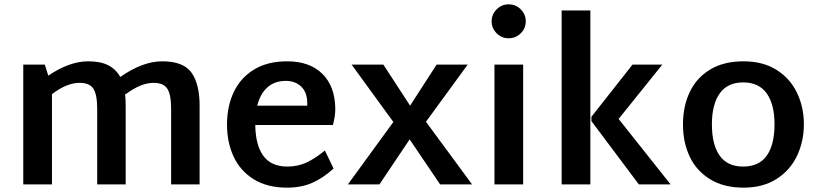

<svg xmlns="http://www.w3.org/2000/svg" viewBox="-20 -848 3760 883"><path d="M898 -362V0H767V-347Q767 -413 749.5 -440Q732 -467 686 -467Q628 -467 557 -414L555 -419Q558 -392 558 -362V0H427V-347Q427 -413 409.5 -440Q392 -467 346 -467Q287 -467 219 -415V0H87V-551H186L202 -500Q299 -566 386 -566Q443 -566 478.5 -547.5Q514 -529 533 -494Q636 -566 726 -566Q824 -566 861 -513.5Q898 -461 898 -362Z M1474 -156 1514 -73Q1466 -29 1415.5 -7Q1365 15 1301 15Q1209 15 1147 -23.5Q1085 -62 1054.5 -127.5Q1024 -193 1024 -275Q1024 -359 1055 -424.5Q1086 -490 1148 -528Q1210 -566 1301 -566Q1404 -566 1462.5 -508.5Q1521 -451 1522 -347Q1522 -314 1511 -273H1154Q1155 -181 1191 -131.5Q1227 -82 1302 -82Q1350 -82 1390.5 -101Q1431 -120 1474 -156ZM1163 -362H1393V-374Q1393 -423 1365.5 -449.5Q1338 -476 1295 -476Q1242 -476 1209 -445.5Q1176 -415 1163 -362Z M2004 0 1864 -207 1725 0H1580L1789 -287L1597 -551H1743L1866 -362L1988 -551H2131L1939 -288L2151 0Z M2241 -750Q2241 -782 2264 -805Q2287 -828 2319 -828Q2352 -828 2375 -805Q2398 -782 2398 -750Q2398 -718 2375 -695Q2352 -672 2319 -672Q2287 -672 2264 -695Q2241 -718 2241 -750ZM2254 -551H2386V0H2254Z M2563 -800H2695V0H2563ZM3064 0H2918L2700 -291V-311L2889 -551H3026L2825 -301Z M3121 -275Q3121 -359 3152 -424.5Q3183 -490 3245.5 -528Q3308 -566 3399 -566Q3489 -566 3551.5 -526.5Q3614 -487 3645.5 -421Q3677 -355 3677 -277Q3677 -198 3645.5 -131.5Q3614 -65 3551.5 -25Q3489 15 3399 15Q3309 15 3246 -23.5Q3183 -62 3152 -127.5Q3121 -193 3121 -275ZM3542 -276Q3542 -368 3506 -418.5Q3470 -469 3398 -469Q3326 -469 3290 -418.5Q3254 -368 3254 -276Q3254 -183 3289.5 -132.5Q3325 -82 3398 -82Q3471 -82 3506.5 -132.5Q3542 -183 3542 -276Z"/></svg>

Font: MartelSansBold
Style: Bold
Weight: 700
Designer: Dan Reynolds and Mathieu Réguer
Foundry: Dan Reynolds and Mathieu Réguer
Version: Version 1.002; ttfautohint (v1.1) -l 5 -r 5 -G 72 -x 0 -D la